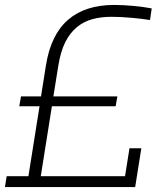

<svg xmlns="http://www.w3.org/2000/svg" viewBox="-32 -757 665 777"><path d="M-12 0 -5 -44H83L128 -327H46L53 -367H134L154 -493Q174 -617 243.5 -677Q313 -737 430 -737Q448 -737 468 -736Q488 -735 508.5 -733Q529 -731 548 -728.5Q567 -726 582 -723L575 -676Q544 -681 500 -685Q456 -689 419 -689Q377 -689 342 -679.5Q307 -670 279 -647Q251 -624 232 -586Q213 -548 204 -491L184 -367H443L436 -327H178L133 -44H474L492 -157H540L515 0Z"/></svg>

Font: Sora ExtraLight
Style: Italic
Weight: 200
Designer: Jonathan Barnbrook, Juli√°n Moncada
Version: Version 1.000